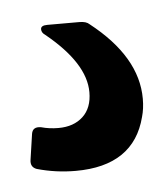

<svg xmlns="http://www.w3.org/2000/svg" viewBox="-30 -28 210 244"><g transform="rotate(-5 75.5 94.0)"><path d="M8.8 181.2Q0.5 178.2 2 168.9L6.8 136.2Q8.3 127 19 128.9Q29.3 131.8 41 131.8Q60.5 131.8 72.3 120.8Q84 109.9 84 89.8Q84 52.7 34.2 12.2Q29.8 9.3 29.8 4.9Q29.8 0 38.1 0H79.1Q87.9 0 91.8 3.9Q150.9 50.3 150.9 104Q150.9 116.7 147.9 127Q132.3 188 58.1 188Q32.7 188 8.8 181.2Z"/></g></svg>

Font: Gruenseis Font Medium
Style: Regular
Weight: 500
Designer: Jeremy Tribby
Foundry: Tribby Type
Version: Version 1.408;Glyphs 3.1.2 (3151)